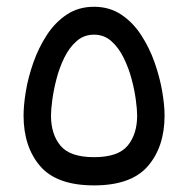

<svg xmlns="http://www.w3.org/2000/svg" viewBox="-20 -561 569 581"><path d="M264.6 -456.1Q294.9 -456.1 316.9 -436.5Q338.9 -417 354 -386.5Q369.1 -356 378.2 -322Q387.2 -288.1 391.1 -258.3Q395 -228.5 395 -211.4Q395 -154.8 366.2 -120.1Q337.4 -85.4 264.6 -85.4Q191.9 -85.4 163.1 -120.1Q134.3 -154.8 134.3 -211.4Q134.3 -228.5 138.2 -258.3Q142.1 -288.1 150.9 -322Q159.7 -356 174.6 -386.5Q189.5 -417 211.7 -436.5Q233.9 -456.1 264.6 -456.1ZM264.6 0Q377.4 0 427.7 -58.6Q478 -117.2 478 -211.4Q478 -242.7 470.7 -285.2Q463.4 -327.6 447.8 -372.1Q432.1 -416.5 407.2 -454.8Q382.3 -493.2 346.9 -516.8Q311.5 -540.5 264.6 -540.5Q217.3 -540.5 181.9 -516.8Q146.5 -493.2 121.6 -454.8Q96.7 -416.5 81.1 -372.1Q65.4 -327.6 58.3 -285.2Q51.3 -242.7 51.3 -211.4Q51.3 -117.2 101.3 -58.6Q151.4 0 264.6 0Z"/></svg>

Font: Vazirmatn
Style: Regular
Weight: 400
Designer: Saber Rastikerdar
Foundry: Saber Rastikerdar
Version: Version 33.003;September 2, 2022;FontCreator 14.0.0.2862 64-